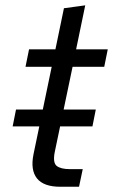

<svg xmlns="http://www.w3.org/2000/svg" viewBox="-20 -713 431 733"><path d="M28.3 -230.4 41.1 -294.7H345.7L332.9 -230.4ZM209.9 0Q146.9 0 121.2 -31.9Q95.6 -63.9 108 -124.6L177.4 -458.1H77.4L90.9 -524.7H191.6L224.1 -681.6L305.4 -692.6L270.6 -524.7H391.4L378 -458.1H257.1L189.1 -133Q180.9 -92 196.4 -79.6Q212 -67.3 246.6 -67.3H295.9L281.7 0Z"/></svg>

Font: Mona Sans ExtraLight
Style: Italic
Weight: 200
Italic angle: -11.6951°
Designer: Deni Anggara
Foundry: GitHub
Version: Version 2.000